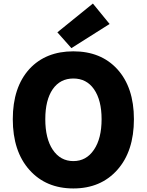

<svg xmlns="http://www.w3.org/2000/svg" viewBox="-20 -1047 826 1081"><path d="M146 -90Q52 -195 52 -376Q52 -556 146 -659Q238 -758 393 -758Q548 -758 640 -658Q734 -555 734 -376Q734 -195 640 -90Q547 14 393 14Q239 14 146 -90ZM509 -204Q552 -267 552 -376Q552 -483 509 -545Q467 -605 393 -605Q319 -605 277 -545Q235 -484 235 -376Q235 -267 277 -204Q320 -140 393 -140Q466 -140 509 -204ZM303 -865 503 -1027 597 -912 382 -776Z"/></svg>

Font: KaiGen Gothic KR Heavy
Style: Heavy
Weight: 900
Designer: Ryoko NISHIZUKA  (kana & ideographs); Paul D. Hunt (Latin, Greek & Cyrillic); Wenlong ZHANG  (bopomofo); Sandoll Communi
Foundry: Adobe Systems Incorporated
Version: Version 1.002 March 28, 2018